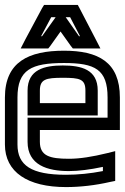

<svg xmlns="http://www.w3.org/2000/svg" viewBox="-22 -725 507 780"><path d="M238 -519C95 -519 -2 -474 -2 -329V-138C-2 -26 90 35 246 35C304 35 365 28 426 14L446 10V-10V-79V-111L414 -103C353 -88 302 -80 258 -80C179 -80 140 -92 140 -149V-197H440H465V-222V-329C465 -473 377 -519 238 -519ZM238 -469C364 -469 415 -443 415 -329V-247H115H90V-222V-149C90 -54 171 -30 258 -30C297 -30 344 -36 396 -47V-30C344 -20 295 -15 246 -15C105 -15 49 -53 49 -138V-329C49 -442 106 -469 238 -469ZM233 -409C302 -409 325 -404 325 -357V-306H140V-357C140 -403 164 -409 233 -409ZM233 -459C159 -459 90 -443 90 -357V-281V-256H115H350H375V-281V-357C375 -443 308 -459 233 -459ZM104 -528H162H174L182 -538L224 -597L266 -538L274 -528H287H345H386L367 -565L301 -692L294 -705H279H172H157L149 -692L81 -565L62 -528H104ZM245 -655H263L303 -578H299L245 -655ZM145 -578 186 -655H204L149 -578H145Z"/></svg>

Font: Gamestation DisplayOutline
Style: Regular
Weight: 400
Designer: Jonas Hecksher
Foundry: Jonas Hecksher, Playtypeª, e-types AS
Version: Version 1.003